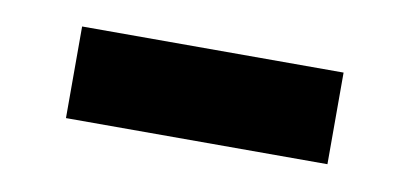

<svg xmlns="http://www.w3.org/2000/svg" viewBox="-30 -408 510 239"><g transform="rotate(10 225.0 -289.0)"><path d="M390.1 -347.2V-231.4H59.6V-347.2Z"/></g></svg>

Font: Inter 28pt
Style: Bold
Weight: 700
Designer: Rasmus Andersson
Foundry: rsms
Version: Version 4.001;git-66647c0bb